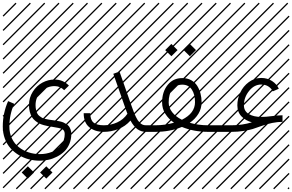

<svg xmlns="http://www.w3.org/2000/svg" viewBox="-23 -978 2168 1424"><path d="M488.3 -343.3 453.1 -309.1Q422.9 -339.4 381.8 -339.4Q327.1 -339.4 283.9 -299.3Q240.7 -259.3 240.7 -198.2Q240.7 -178.2 244.6 -162.6Q248.5 -147 253.7 -136.2Q258.8 -125.5 269.8 -117.2Q280.8 -108.9 289.3 -104.2Q297.9 -99.6 314.7 -95.7Q331.5 -91.8 341.8 -90.3Q352.1 -88.9 373 -85.9Q388.7 -84 397.7 -82.5Q406.7 -81.1 422.6 -77.4Q438.5 -73.7 448.2 -69.3Q458 -64.9 470.2 -57.1Q482.4 -49.3 489.3 -39.8Q496.1 -30.3 501 -15.9Q505.9 -1.5 505.9 15.6Q505.9 55.7 491.7 89.1Q477.5 122.6 454.1 145.3Q430.7 168 399.9 183.8Q369.1 199.7 336.9 206.8Q304.7 213.9 272.5 213.9Q231.9 213.9 192.6 203.9Q153.3 193.8 117.9 172.9Q82.5 151.9 55.7 122.3Q28.8 92.8 13.2 51Q-2.4 9.3 -2.4 -39.6Q-2.4 -138.7 37.1 -228L82 -208.5Q46.4 -126.5 46.4 -39.6Q46.4 8.8 65.2 48.3Q84 87.9 116 113Q147.9 138.2 188.2 151.6Q228.5 165 272.5 165Q320.3 165 361.3 148.9Q402.3 132.8 429.7 97.9Q457 63 457 15.6Q457 -10.7 438 -20.3Q418.9 -29.8 366.2 -37.1Q346.7 -40 334 -42.2Q321.3 -44.4 301.3 -50Q281.2 -55.7 267.8 -62.5Q254.4 -69.3 238.8 -81.8Q223.1 -94.2 213.9 -109.6Q204.6 -125 198.2 -147.7Q191.9 -170.4 191.9 -198.2Q191.9 -253.4 220.2 -297.9Q248.5 -342.3 291.5 -365.2Q334.5 -388.2 381.8 -388.2Q443.8 -388.2 488.3 -343.3ZM526.9 410.6 533.7 417.5 525.4 425.8 518.6 418.9ZM526.9 304.7 533.7 311.5 419.4 425.8 412.6 418.9ZM526.9 198.7 533.7 205.6 313.5 425.8 306.6 418.9ZM526.9 92.3 533.7 99.1 207.5 425.8 200.7 418.9ZM526.9 -13.2 533.7 -6.3 101.6 425.8 94.7 418.9ZM526.9 -119.1 533.7 -112.3 3.4 418 -3.4 411.1ZM526.9 -225.6 533.7 -218.8 3.4 311.5 -3.4 304.7ZM526.9 -331.5 533.7 -324.7 3.4 205.6 -3.4 198.7ZM526.9 -438 533.7 -431.2 3.4 99.1 -3.4 92.3ZM526.9 -543.5 533.7 -536.6 3.4 -6.3 -3.4 -13.2ZM526.9 -649.4 533.7 -642.6 3.4 -112.3 -3.4 -119.1ZM526.9 -755.9 533.7 -749 3.4 -218.8 -3.4 -225.6ZM526.9 -861.8 533.7 -855 3.4 -324.7 -3.4 -331.5ZM516.6 -958 523.4 -951.2 3.4 -431.2 -3.4 -438ZM411.1 -958 418 -951.2 3.4 -536.6 -3.4 -543.5ZM305.2 -958 312 -951.2 3.4 -642.6 -3.4 -649.4ZM198.7 -958 205.6 -951.2 3.4 -749 -3.4 -755.9ZM92.3 -958 99.1 -951.2 3.4 -855 -3.4 -861.8ZM274.4 301.3 320.3 255.4 366.2 301.3 320.3 346.7ZM137.7 301.3 183.6 255.4 229.5 301.3 183.6 346.7Z M1060.5 -48.8V0Q1023.9 0 996.3 -19.8Q968.8 -39.6 944.8 -84Q906.7 -40.5 853.8 -20.3Q800.8 0 747.1 0Q681.2 0 639.4 -34.2Q597.7 -68.4 597.7 -138.2H646.5Q646.5 -88.9 670.9 -68.8Q695.3 -48.8 747.1 -48.8Q797.9 -48.8 845.2 -69.8Q892.6 -90.8 921.9 -134.3Q917 -145.5 911.1 -163.6L817.4 -430.7L863.3 -447.3L957 -180.2Q972.2 -137.2 985.4 -110.1Q998.5 -83 1011.7 -70.1Q1024.9 -57.1 1035.4 -53Q1045.9 -48.8 1060.5 -48.8ZM1057.1 410.6 1064 417.5 1055.7 425.8 1048.8 418.9ZM1057.1 304.7 1064 311.5 949.7 425.8 942.9 418.9ZM1057.1 198.7 1064 205.6 843.8 425.8 836.9 418.9ZM1057.1 92.3 1064 99.1 737.8 425.8 731 418.9ZM1057.1 -13.2 1064 -6.3 631.8 425.8 625 418.9ZM1057.1 -119.1 1064 -112.3 533.7 418 526.9 411.1ZM1057.1 -225.6 1064 -218.8 533.7 311.5 526.9 304.7ZM1057.1 -331.5 1064 -324.7 533.7 205.6 526.9 198.7ZM1057.1 -438 1064 -431.2 533.7 99.1 526.9 92.3ZM1057.1 -543.5 1064 -536.6 533.7 -6.3 526.9 -13.2ZM1057.1 -649.4 1064 -642.6 533.7 -112.3 526.9 -119.1ZM1057.1 -755.9 1064 -749 533.7 -218.8 526.9 -225.6ZM1057.1 -861.8 1064 -855 533.7 -324.7 526.9 -331.5ZM1046.9 -958 1053.7 -951.2 533.7 -431.2 526.9 -438ZM941.4 -958 948.2 -951.2 533.7 -536.6 526.9 -543.5ZM835.4 -958 842.3 -951.2 533.7 -642.6 526.9 -649.4ZM729 -958 735.8 -951.2 533.7 -749 526.9 -755.9ZM622.6 -958 629.4 -951.2 533.7 -855 526.9 -861.8Z M1060.5 -48.8H1129.4Q1200.7 -48.8 1267.6 -67.9Q1226.6 -95.7 1202.9 -134.3Q1179.2 -172.9 1179.2 -218.3Q1179.2 -296.4 1220 -347.7Q1260.7 -398.9 1329.1 -398.9Q1366.2 -398.9 1394.8 -383.3Q1423.3 -367.7 1439.7 -341.3Q1456.1 -314.9 1464.1 -284.2Q1472.2 -253.4 1472.2 -220.2Q1472.2 -172.9 1448.5 -134Q1424.8 -95.2 1384.3 -67.4Q1447.3 -48.8 1522 -48.8H1590.8V0H1522Q1414.1 0 1326.2 -36.6Q1237.8 0 1129.4 0H1060.5Q1050.3 0 1043.2 -7.1Q1036.1 -14.2 1036.1 -24.4Q1036.1 -34.7 1043.2 -41.7Q1050.3 -48.8 1060.5 -48.8ZM1326.2 -89.8Q1423.3 -138.2 1423.3 -220.2Q1423.3 -278.8 1399.2 -314.5Q1375 -350.1 1329.1 -350.1Q1283.2 -350.1 1255.6 -315.4Q1228 -280.8 1228 -218.3Q1228 -179.2 1253.9 -146Q1279.8 -112.8 1326.2 -89.8ZM1587.4 410.6 1594.2 417.5 1585.9 425.8 1579.1 418.9ZM1587.4 304.7 1594.2 311.5 1480 425.8 1473.1 418.9ZM1587.4 198.7 1594.2 205.6 1374 425.8 1367.2 418.9ZM1587.4 92.3 1594.2 99.1 1268.1 425.8 1261.2 418.9ZM1587.4 -13.2 1594.2 -6.3 1162.1 425.8 1155.3 418.9ZM1587.4 -119.1 1594.2 -112.3 1064 418 1057.1 411.1ZM1587.4 -225.6 1594.2 -218.8 1064 311.5 1057.1 304.7ZM1587.4 -331.5 1594.2 -324.7 1064 205.6 1057.1 198.7ZM1587.4 -438 1594.2 -431.2 1064 99.1 1057.1 92.3ZM1587.4 -543.5 1594.2 -536.6 1064 -6.3 1057.1 -13.2ZM1587.4 -649.4 1594.2 -642.6 1064 -112.3 1057.1 -119.1ZM1587.4 -755.9 1594.2 -749 1064 -218.8 1057.1 -225.6ZM1587.4 -861.8 1594.2 -855 1064 -324.7 1057.1 -331.5ZM1577.1 -958 1584 -951.2 1064 -431.2 1057.1 -438ZM1471.7 -958 1478.5 -951.2 1064 -536.6 1057.1 -543.5ZM1365.7 -958 1372.6 -951.2 1064 -642.6 1057.1 -649.4ZM1259.3 -958 1266.1 -951.2 1064 -749 1057.1 -755.9ZM1152.8 -958 1159.7 -951.2 1064 -855 1057.1 -861.8ZM1338.9 -606.4 1384.8 -652.3 1430.7 -606.4 1384.8 -561ZM1202.1 -606.4 1248 -652.3 1293.9 -606.4 1248 -561Z M1590.8 -48.8H1694.3Q1772.9 -48.8 1845.2 -70.8Q1798.8 -83 1768.1 -114.7Q1737.3 -146.5 1737.3 -196.8Q1737.3 -245.6 1759 -292Q1780.8 -338.4 1822.3 -369.1Q1863.8 -399.9 1914.1 -399.9Q1960.4 -399.9 1995.4 -376.7Q2030.3 -353.5 2044.9 -319.8L2000 -300.3Q1991.2 -320.8 1968.8 -335.9Q1946.3 -351.1 1914.1 -351.1Q1862.8 -351.1 1824.5 -303.7Q1786.1 -256.3 1786.1 -196.8Q1786.1 -154.3 1822 -132.6Q1857.9 -110.8 1914.6 -110.8Q1949.2 -110.8 1993.2 -116.7Q2037.6 -123 2072.3 -123V-74.2Q1999.5 -74.2 1910.2 -41.5Q1874.5 -28.3 1850.6 -21Q1826.7 -13.7 1783.7 -6.8Q1740.7 0 1694.3 0H1590.8Q1580.6 0 1573.5 -7.1Q1566.4 -14.2 1566.4 -24.4Q1566.4 -34.7 1573.5 -41.7Q1580.6 -48.8 1590.8 -48.8ZM2117.7 410.6 2124.5 417.5 2116.2 425.8 2109.4 418.9ZM2117.7 304.7 2124.5 311.5 2010.3 425.8 2003.4 418.9ZM2117.7 198.7 2124.5 205.6 1904.3 425.8 1897.5 418.9ZM2117.7 92.3 2124.5 99.1 1798.3 425.8 1791.5 418.9ZM2117.7 -13.2 2124.5 -6.3 1692.4 425.8 1685.5 418.9ZM2117.7 -119.1 2124.5 -112.3 1594.2 418 1587.4 411.1ZM2117.7 -225.6 2124.5 -218.8 1594.2 311.5 1587.4 304.7ZM2117.7 -331.5 2124.5 -324.7 1594.2 205.6 1587.4 198.7ZM2117.7 -438 2124.5 -431.2 1594.2 99.1 1587.4 92.3ZM2117.7 -543.5 2124.5 -536.6 1594.2 -6.3 1587.4 -13.2ZM2117.7 -649.4 2124.5 -642.6 1594.2 -112.3 1587.4 -119.1ZM2117.7 -755.9 2124.5 -749 1594.2 -218.8 1587.4 -225.6ZM2117.7 -861.8 2124.5 -855 1594.2 -324.7 1587.4 -331.5ZM2107.4 -958 2114.3 -951.2 1594.2 -431.2 1587.4 -438ZM2002 -958 2008.8 -951.2 1594.2 -536.6 1587.4 -543.5ZM1896 -958 1902.8 -951.2 1594.2 -642.6 1587.4 -649.4ZM1789.6 -958 1796.4 -951.2 1594.2 -749 1587.4 -755.9ZM1683.1 -958 1689.9 -951.2 1594.2 -855 1587.4 -861.8Z"/></svg>

Font: AzarMehrMSRS2
Style: Regular
Weight: 1
Designer: Amin Abedi
Version: Version 1.00